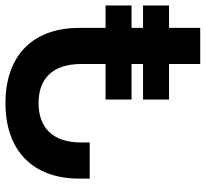

<svg xmlns="http://www.w3.org/2000/svg" viewBox="-45 -707 752 702"><g transform="rotate(-90 331.0 -356.0)"><path d="M305 -712C132 -712 29 -613 29 -442V-404H161V-435C161 -541 217 -591 305 -591C393 -591 448 -541 448 -435V-346H318V-251H448V-209H318V-114H448V0H580V-114H662V-209H580V-251H662V-346H580V-442C580 -617 474 -712 305 -712Z"/></g></svg>

Font: Fixel Display SemiBold
Style: Regular
Weight: 600
Designer: AlfaBravo + MacPaw
Foundry: Kyrylo Tkachov, Marchela Mozhyna, Serhii Makarenko, Maria Weinstein, Zakhar Kryvoshyya
Version: Version 1.211